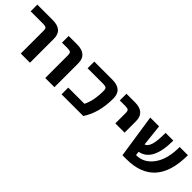

<svg xmlns="http://www.w3.org/2000/svg" viewBox="149 -1350 2179 2179"><g transform="rotate(45 1238.0 -260.5)"><path d="M34.2 -416V-523.4H282.2Q442.4 -523.4 441.4 -379.9V2H293.9V-363.3Q293.9 -394.5 282.2 -405.3Q270.5 -416 238.3 -416Z M537.1 -416V-523.4H672.9Q834 -523.4 834 -379.9V2H686.5V-363.3Q686.5 -394.5 674.3 -405.3Q662.1 -416 628.9 -416Z M1238.3 -523.4Q1398.4 -523.4 1398.4 -379.9Q1398.4 -150.4 1296.9 2H948.2V-105.5H1208Q1258.8 -206.1 1258.8 -363.3Q1258.8 -394.5 1246.6 -405.3Q1234.4 -416 1201.2 -416H948.2V-523.4Z M1464.8 -416V-523.4H1600.6Q1761.7 -523.4 1761.7 -379.9V-196.3H1613.3V-363.3Q1613.3 -394.5 1601.6 -405.3Q1589.8 -416 1556.6 -416Z M1925.8 2 1846.7 -523.4H1988.3L2016.6 -261.7Q2053.7 -272.5 2073.2 -330.1Q2092.8 -387.7 2092.8 -523.4H2216.8Q2216.8 -189.5 2028.3 -155.3L2033.2 -108.4H2039.1Q2159.2 -108.4 2239.3 -217.3Q2319.3 -326.2 2319.3 -523.4H2451.2Q2451.2 -258.8 2335 -128.4Q2218.8 2 1993.2 2Z"/></g></svg>

Font: Nasu
Style: Bold
Weight: 700
Designer: Ryoko NISHIZUKA (kana &amp; ideographs); Paul D. Hunt (Latin, Greek &amp; Cyrillic); Wenlong ZHANG (bopomofo); Sandoll C
Version: Version 2014.1215